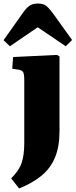

<svg xmlns="http://www.w3.org/2000/svg" viewBox="-51 -834 427 1084"><path d="M57 230 12 173Q56 130 71 86Q86 42 86 -26V-382Q86 -414 80 -426Q74 -438 51 -441L18 -446L23 -512L271 -524L285 -515V-93Q285 -7 260 54Q235 115 184.5 157Q134 199 57 230ZM5 -573 -31 -607 83 -768Q104 -796 121.5 -805Q139 -814 163 -814Q194 -814 210 -801Q226 -788 247 -760L356 -608L320 -573L162 -680Z"/></svg>

Font: Literata 36pt ExtraBold
Style: Regular
Weight: 800
Designer: Latin by Veronika Burian and Jose Scaglione. Greek by Irene Vlachou. Cyrillic by Vera Evstafieva.
Foundry: TypeTogether
Version: Version 3.002